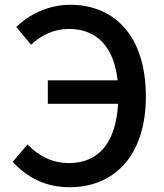

<svg xmlns="http://www.w3.org/2000/svg" viewBox="-20 -770 686 803"><path d="M272 13C453 13 590 -114 590 -366C590 -620 459 -750 273 -750C180 -750 97 -706 48 -657L110 -583C153 -623 206 -649 268 -649C384 -649 456 -576 472 -434H180V-336H474C464 -168 389 -88 269 -88C197 -88 142 -118 95 -166L33 -93C96 -25 173 13 272 13Z"/></svg>

Font: Noto Sans JP Medium
Style: Regular
Weight: 500
Designer: Ryoko NISHIZUKA  (kana, bopomofo & ideographs); Paul D. Hunt (Latin, Greek & Cyrillic); Sandoll Communications , Soo-you
Foundry: Adobe
Version: Version 2.002;hotconv 1.0.116;makeotfexe 2.5.65601